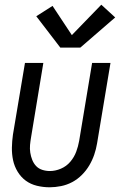

<svg xmlns="http://www.w3.org/2000/svg" viewBox="-20 -787 515 815"><path d="M191 8Q163 8 136.5 1.5Q110 -5 89.5 -20Q69 -35 55 -58Q41 -81 35.5 -107Q30 -133 30.5 -160.5Q31 -188 35 -216L86 -520H164L112 -205Q109 -188 107.5 -171.5Q106 -155 108.5 -139Q111 -123 117 -108Q123 -93 133.5 -82Q144 -71 159.5 -66Q175 -61 192 -61Q215 -61 238.5 -71Q262 -81 278.5 -100.5Q295 -120 303.5 -143Q312 -166 316 -189L371 -520H449L392 -178Q388 -154 380 -130.5Q372 -107 359 -85Q346 -63 327.5 -44.5Q309 -26 286.5 -14Q264 -2 239 3Q214 8 191 8ZM236 -585 134 -718 203 -762 285 -638 410 -767 469 -713 321 -585Z"/></svg>

Font: Iosevka QP
Style: Italic
Weight: 400
Italic angle: -9°
Designer: Belleve Invis
Foundry: Belleve Invis
Version: Version 20.0.0; ttfautohint (v1.8.4)